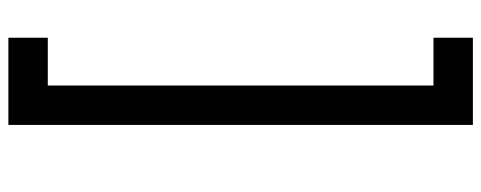

<svg xmlns="http://www.w3.org/2000/svg" viewBox="-365 -569 1148 458"><g transform="rotate(-90 209.0 -340.0)"><path d="M348 214V120H234V-800H348V-894H140V214Z"/></g></svg>

Font: Vela Sans SemBd
Style: Regular
Weight: 600
Designer: Principal design: Mikhail Sharanda - project Manrope.
Design modification: Ravid Balaliev
Foundry: Mikhail Sharanda
Version: Version 1.001